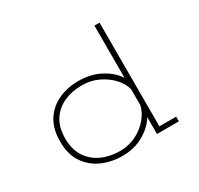

<svg xmlns="http://www.w3.org/2000/svg" viewBox="-159 -945 1193 1151"><g transform="rotate(-30 437.5 -369.5)"><path d="M377.5 11Q303 11 238.8 -17.5Q174.5 -46 135.5 -104Q96.5 -162 96.5 -251Q96.5 -340 134.5 -397.5Q172.5 -455 235 -483Q297.5 -511 371 -511Q457.5 -511 523.5 -475.5Q589.5 -440 622 -388.5V-750H657.5V-32.5H773.5V0H622V-116.5Q590.5 -63.5 526.5 -26.2Q462.5 11 377.5 11ZM132 -251Q132 -175 165.5 -124Q199 -73 255.5 -47.5Q312 -22 381 -22Q442.5 -22 494 -48.2Q545.5 -74.5 579.2 -115.5Q613 -156.5 622 -200V-309.5Q612.5 -350 577.8 -388.8Q543 -427.5 490.8 -452.8Q438.5 -478 376.5 -478Q308.5 -478 253 -453.2Q197.5 -428.5 164.8 -378.2Q132 -328 132 -251Z"/></g></svg>

Font: Trispace SemiExpanded Thin
Style: Regular
Weight: 100
Width: 6
Designer: Tyler Finck
Foundry: Etcetera Type Company
Version: Version 1.210; ttfautohint (v1.8.3)